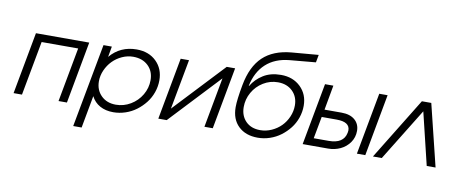

<svg xmlns="http://www.w3.org/2000/svg" viewBox="-79 -1133 3954 1670"><g transform="rotate(10 1897.5 -298.0)"><path d="M63 0 164.1 -546.9H634.8L534.2 0H460L548.8 -480H226.1L137.2 0Z M623.5 191.9 760.7 -546.9H834.5L817.9 -453.1Q908.2 -560.1 1052.7 -560.1Q1160.2 -560.1 1226.3 -495.4Q1292.5 -430.7 1292.5 -329.1Q1292.5 -274.9 1274.2 -222.7Q1255.9 -170.4 1222.9 -128.4Q1189.9 -86.4 1147 -54.2Q1104 -22 1051.5 -4.4Q999 13.2 944.8 13.2Q876.5 13.2 826.7 -14.4Q776.9 -42 750.5 -94.2L697.8 191.9ZM775.9 -231Q775.9 -153.8 825.7 -104.5Q875.5 -55.2 955.6 -55.2Q1024.9 -55.2 1085.2 -91.1Q1145.5 -127 1181.2 -187.5Q1216.8 -248 1216.8 -316.9Q1216.8 -395.5 1166.5 -443.8Q1116.2 -492.2 1033.7 -492.2Q983.4 -492.2 935.8 -470.5Q888.2 -448.7 853.3 -412.8Q818.4 -377 797.1 -329.1Q775.9 -281.2 775.9 -231Z M1341.3 0 1442.4 -546.9H1516.1L1434.1 -105L1849.1 -546.9H1923.3L1822.3 0H1748.5L1830.1 -441.9L1415.5 0Z M1986.3 -215.8Q1986.3 -281.7 2011.2 -415Q2042 -582 2132.6 -668Q2223.1 -753.9 2382.3 -768.1L2619.1 -788.1L2606.4 -720.2L2376.5 -699.2Q2249.5 -687 2170.9 -615Q2092.3 -543 2066.4 -418L2069.3 -417Q2106.4 -479.5 2171.1 -519.8Q2235.8 -560.1 2327.1 -560.1Q2433.6 -560.1 2500.5 -495.1Q2567.4 -430.2 2567.4 -329.1Q2567.4 -274.4 2549.3 -222.4Q2531.2 -170.4 2498.3 -128.4Q2465.3 -86.4 2422.4 -54.2Q2379.4 -22 2327.1 -4.4Q2274.9 13.2 2220.2 13.2Q2113.3 13.2 2049.8 -47.9Q1986.3 -108.9 1986.3 -215.8ZM2055.2 -229Q2055.2 -151.9 2102.5 -103.5Q2149.9 -55.2 2230.5 -55.2Q2282.2 -55.2 2330.6 -76.9Q2378.9 -98.6 2414.1 -134.3Q2449.2 -169.9 2470.2 -218.5Q2491.2 -267.1 2491.2 -318.8Q2491.2 -395 2441.9 -443.6Q2392.6 -492.2 2312 -492.2Q2242.7 -492.2 2183.1 -455.6Q2123.5 -418.9 2089.4 -358.4Q2055.2 -297.9 2055.2 -229Z M2702.1 -66.9H2834Q2965.3 -66.9 2984.4 -164.1Q2984.4 -165.5 2985.8 -173.8Q2987.3 -182.1 2987.3 -186Q2987.3 -261.2 2870.1 -261.2H2738.3ZM2616.2 0 2717.3 -546.9H2791L2751.5 -328.1H2902.3Q2977.5 -328.1 3019.8 -291.5Q3062 -254.9 3062 -194.8Q3062 -137.2 3030.3 -92Q2998.5 -46.9 2948.5 -23.4Q2898.4 0 2841.3 0ZM3095.2 0 3196.3 -546.9H3270L3169.4 0Z M3236.8 0 3572.8 -546.9H3655.8L3790 0H3711.9L3600.1 -462.9L3314.9 0Z"/></g></svg>

Font: Involve
Style: Italic
Weight: 400
Italic angle: -10.5°
Designer: Stefan Peev
Foundry: Context Ltd.
Version: Version 1.001